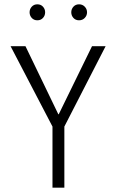

<svg xmlns="http://www.w3.org/2000/svg" viewBox="-20 -869 540 889"><path d="M278 -283V0H223V-283L29 -655H98L250 -340H252L406 -655H469ZM320 -838Q330 -849 346 -849Q362 -849 372.5 -838Q383 -827 383 -812Q383 -797 372.5 -786Q362 -775 346 -775Q330 -775 320 -786Q310 -797 310 -812Q310 -827 320 -838ZM127 -786Q117 -797 117 -812Q117 -827 127 -838Q137 -849 153 -849Q169 -849 179 -838Q189 -827 189 -812Q189 -797 179 -786Q169 -775 153 -775Q137 -775 127 -786Z"/></svg>

Font: Lekton
Style: Regular
Weight: 400
Designer: Paolo Mazzetti, Luciano Perondi, Raffaele Flato, Elena Papassissa, Emilio Macchia, Michela Povoleri, Tobias Seemiller, R
Version: Version 34.000